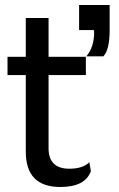

<svg xmlns="http://www.w3.org/2000/svg" viewBox="-20 -740 477 767"><path d="M337 -92Q311 -66 257 -66Q174 -66 174 -148V-440H323V-513H174V-668H83V-513H10V-440H83V-134Q83 7 221 7Q320 7 343 -56ZM296 -620H355Q356 -615 356 -610Q356 -552 325 -515H393Q418 -541 418 -620V-720H296Z"/></svg>

Font: Sawarabi Gothic
Style: Regular
Weight: 400
Designer: mshio (mshio@users.sourceforge.jp)
Version: Version 20141215